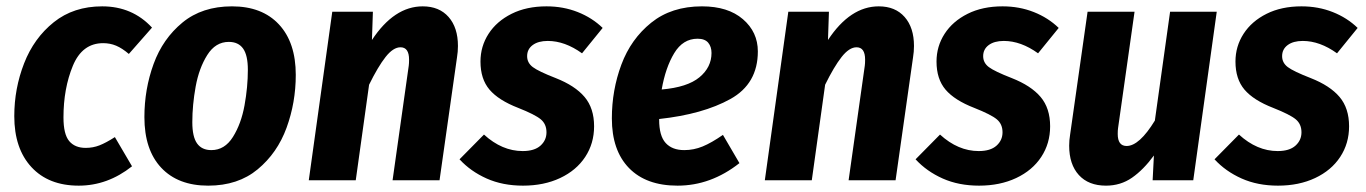

<svg xmlns="http://www.w3.org/2000/svg" viewBox="-20 -568 4303 605"><path d="M459 -481 386 -398Q365 -416 346 -424Q327 -432 305 -432Q239 -432 209.5 -360.5Q180 -289 180 -198Q180 -145 198 -123.5Q216 -102 250 -102Q273 -102 293.5 -110Q314 -118 342 -136L396 -44Q319 17 228 17Q133 17 79 -41.5Q25 -100 25 -202Q25 -289 56 -368.5Q87 -448 149.5 -498Q212 -548 302 -548Q397 -548 459 -481Z M435 -199Q435 -287 464 -366.5Q493 -446 555 -497Q617 -548 711 -548Q806 -548 859 -491Q912 -434 912 -332Q912 -245 883 -165.5Q854 -86 792 -34.5Q730 17 636 17Q541 17 488 -39.5Q435 -96 435 -199ZM761 -348Q761 -394 746 -415Q731 -436 701 -436Q659 -436 633 -394.5Q607 -353 596.5 -295Q586 -237 586 -183Q586 -137 601 -116Q616 -95 646 -95Q688 -95 714 -136.5Q740 -178 750.5 -236Q761 -294 761 -348Z M1423 -423Q1423 -405 1420 -387L1365 0H1217L1268 -361Q1269 -368 1269 -380Q1269 -419 1242 -419Q1219 -419 1195 -388.5Q1171 -358 1143 -301L1101 0H953L1027 -531H1155L1152 -442Q1222 -548 1312 -548Q1364 -548 1393.5 -514.5Q1423 -481 1423 -423Z M1879 -480 1814 -400Q1760 -439 1706 -439Q1676 -439 1658.5 -426Q1641 -413 1641 -391Q1641 -370 1659 -356.5Q1677 -343 1731 -322Q1792 -298 1822 -262.5Q1852 -227 1852 -170Q1852 -116 1824 -73.5Q1796 -31 1745 -7Q1694 17 1628 17Q1564 17 1513.5 -5.5Q1463 -28 1428 -66L1505 -144Q1562 -92 1627 -92Q1664 -92 1683 -109Q1702 -126 1702 -151Q1702 -177 1684 -192Q1666 -207 1613 -228Q1551 -252 1522.5 -285.5Q1494 -319 1494 -374Q1494 -422 1519.5 -461.5Q1545 -501 1592 -524.5Q1639 -548 1702 -548Q1755 -548 1800.5 -530Q1846 -512 1879 -480Z M2368 -406Q2368 -304 2281.5 -256Q2195 -208 2057 -193V-191Q2057 -140 2077.5 -117.5Q2098 -95 2136 -95Q2166 -95 2194 -106.5Q2222 -118 2258 -143L2310 -54Q2220 17 2115 17Q2016 17 1962 -38.5Q1908 -94 1908 -195Q1908 -284 1938 -364.5Q1968 -445 2032 -496.5Q2096 -548 2192 -548Q2274 -548 2321 -507.5Q2368 -467 2368 -406ZM2222 -401Q2222 -421 2211.5 -433.5Q2201 -446 2178 -446Q2132 -446 2104.5 -400.5Q2077 -355 2065 -286Q2146 -293 2184 -324.5Q2222 -356 2222 -401Z M2860 -423Q2860 -405 2857 -387L2802 0H2654L2705 -361Q2706 -368 2706 -380Q2706 -419 2679 -419Q2656 -419 2632 -388.5Q2608 -358 2580 -301L2538 0H2390L2464 -531H2592L2589 -442Q2659 -548 2749 -548Q2801 -548 2830.5 -514.5Q2860 -481 2860 -423Z M3316 -480 3251 -400Q3197 -439 3143 -439Q3113 -439 3095.5 -426Q3078 -413 3078 -391Q3078 -370 3096 -356.5Q3114 -343 3168 -322Q3229 -298 3259 -262.5Q3289 -227 3289 -170Q3289 -116 3261 -73.5Q3233 -31 3182 -7Q3131 17 3065 17Q3001 17 2950.5 -5.5Q2900 -28 2865 -66L2942 -144Q2999 -92 3064 -92Q3101 -92 3120 -109Q3139 -126 3139 -151Q3139 -177 3121 -192Q3103 -207 3050 -228Q2988 -252 2959.5 -285.5Q2931 -319 2931 -374Q2931 -422 2956.5 -461.5Q2982 -501 3029 -524.5Q3076 -548 3139 -548Q3192 -548 3237.5 -530Q3283 -512 3316 -480Z M3349 -109Q3349 -126 3352 -144L3407 -531H3555L3503 -164Q3502 -157 3502 -146Q3502 -108 3530 -108Q3570 -108 3619 -188L3667 -531H3814L3740 0H3612L3616 -78Q3583 -33 3547 -8Q3511 17 3465 17Q3410 17 3379.5 -16.5Q3349 -50 3349 -109Z M4258 -480 4193 -400Q4139 -439 4085 -439Q4055 -439 4037.5 -426Q4020 -413 4020 -391Q4020 -370 4038 -356.5Q4056 -343 4110 -322Q4171 -298 4201 -262.5Q4231 -227 4231 -170Q4231 -116 4203 -73.5Q4175 -31 4124 -7Q4073 17 4007 17Q3943 17 3892.5 -5.5Q3842 -28 3807 -66L3884 -144Q3941 -92 4006 -92Q4043 -92 4062 -109Q4081 -126 4081 -151Q4081 -177 4063 -192Q4045 -207 3992 -228Q3930 -252 3901.5 -285.5Q3873 -319 3873 -374Q3873 -422 3898.5 -461.5Q3924 -501 3971 -524.5Q4018 -548 4081 -548Q4134 -548 4179.5 -530Q4225 -512 4258 -480Z"/></svg>

Font: Fira Sans Condensed
Style: Bold Italic
Weight: 700
Width: 3
Italic angle: -8°
Designer: Carrois Corporate & Edenspiekermann AG
Foundry: Carrois Corporate GbR & Edenspiekermann AG
Version: Version 4.203